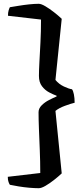

<svg xmlns="http://www.w3.org/2000/svg" viewBox="-20 -821 435 1011"><path d="M184 170Q162 170 133.5 167.5Q105 165 78 160.5Q51 156 32 152Q29 148 25 137.5Q21 127 21 110L192 90Q192 29 189.5 -30.5Q187 -90 185 -142Q183 -194 183 -230Q183 -250 199.5 -266.5Q216 -283 238.5 -294.5Q261 -306 278 -313V-317Q261 -323 239 -334.5Q217 -346 201 -367Q185 -388 185 -421Q185 -448 187.5 -494Q190 -540 193 -597.5Q196 -655 196 -718L22 -738Q22 -755 25.5 -766.5Q29 -778 32 -783Q51 -786 78 -790.5Q105 -795 133.5 -798Q162 -801 184 -801Q197 -801 219 -788Q241 -775 264 -757Q287 -739 305 -722L272 -400Q290 -378 316.5 -365.5Q343 -353 359 -351Q365 -344 369 -324.5Q373 -305 373 -280Q352 -275 321 -263.5Q290 -252 272 -237L305 92Q287 109 264 127Q241 145 219.5 157.5Q198 170 184 170Z"/></svg>

Font: Texturina
Style: Bold
Weight: 700
Designer: Guillermo Torres Carreño
Foundry: Omnibus-Type
Version: Version 1.002; ttfautohint (v1.8.3)